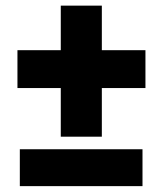

<svg xmlns="http://www.w3.org/2000/svg" viewBox="-20 -651 578 671"><path d="M335.9 -475.6H488.3V-343.3H335.9V-173.3H192.4V-343.3H41V-475.6H192.4V-631.3H335.9ZM478 -0.5H49.3V-129.4H478Z"/></svg>

Font: TypoPRO Roboto
Style: Regular
Weight: 900
Designer: Google
Version: Version 2.136; 2016